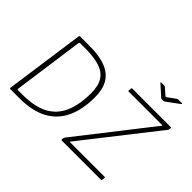

<svg xmlns="http://www.w3.org/2000/svg" viewBox="-176 -1300 1645 1645"><g transform="rotate(45 646.5 -477.0)"><path d="M87 0Q83 0 80 -3Q77 -6 78 -11L180 -735Q181 -739 184 -740.5Q187 -742 191 -742H304Q424 -742 500 -711.5Q576 -681 612 -620Q648 -559 648 -465Q648 -315 599.5 -211.5Q551 -108 451 -54Q351 0 196 0H87ZM194 -40Q340 -40 429 -88Q518 -136 559 -231Q600 -326 600 -465Q600 -555 566.5 -606.5Q533 -658 465 -679.5Q397 -701 293 -701H230Q220 -701 219 -690L131 -53Q130 -45 132.5 -42.5Q135 -40 141 -40ZM710 0Q706 0 703.5 -2Q701 -4 702 -8L704 -23Q705 -28 706.5 -31.5Q708 -35 712 -40L1225 -696Q1227 -699 1226 -700.5Q1225 -702 1222 -702H817Q809 -702 811 -710L814 -737Q815 -740 816 -741Q817 -742 820 -742H1287Q1294 -742 1293 -735L1291 -718Q1290 -714 1289 -712Q1288 -710 1285 -706L768 -47Q762 -40 769 -40H1188Q1191 -40 1193 -38.5Q1195 -37 1195 -34L1191 -6Q1190 -3 1189 -1.5Q1188 0 1184 0H710ZM1151 -949Q1156 -952 1159.5 -953Q1163 -954 1167 -954H1208Q1214 -954 1214.5 -951Q1215 -948 1209 -943L1100 -863Q1097 -861 1093 -858.5Q1089 -856 1083 -856H1065Q1058 -856 1054.5 -859Q1051 -862 1047 -866L959 -945Q955 -949 955 -951.5Q955 -954 960 -954H997Q1002 -954 1004.5 -952.5Q1007 -951 1011 -947L1066 -899Q1074 -893 1075.5 -894Q1077 -895 1086 -901Z"/></g></svg>

Font: Libre Franklin Thin
Style: Italic
Weight: 100
Italic angle: -8°
Designer: Pablo Impallari, Rodrigo Fuenzalida, Nhung Nguyen
Foundry: Impallari Type
Version: Version 3.000